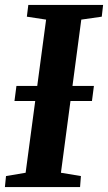

<svg xmlns="http://www.w3.org/2000/svg" viewBox="-25 -763 440 783"><path d="M-5 0 -0.5 -45 79.5 -58.5 163 -683 84.5 -695 90.5 -743H395.5L390 -695L306.5 -683L223.5 -58.5L305 -45L301.5 0ZM34 -351 42 -412.5H358L350 -351Z"/></svg>

Font: Merriweather 24pt
Style: Bold Italic
Weight: 700
Italic angle: -7.8°
Designer: Eben Sorkin
Foundry: Eben Sorkin
Version: Version 2.101